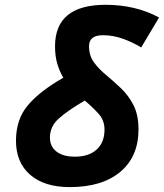

<svg xmlns="http://www.w3.org/2000/svg" viewBox="-20 -762 676 792"><path d="M267.6 9.8Q163.1 9.8 104.5 -41Q45.9 -91.8 45.9 -181.6Q45.9 -270 95.5 -328.4Q145 -386.7 241.2 -441.4Q226.1 -466.3 216.6 -498Q207 -529.8 207 -570.8Q207 -742.2 415.5 -742.2Q539.1 -742.2 636.2 -689.9L562.5 -566.4Q526.9 -587.9 486.6 -602.3Q446.3 -616.7 404.3 -616.7Q347.2 -616.7 347.2 -571.3Q347.2 -532.7 367.7 -504.6Q388.2 -476.6 418.9 -451.7Q449.2 -426.3 479.7 -397.2Q510.3 -368.2 530.8 -327.9Q551.3 -287.6 551.3 -228Q551.3 -116.2 476.3 -53.2Q401.4 9.8 267.6 9.8ZM329.6 -347.2Q258.8 -305.7 222.4 -272.9Q186 -240.2 186 -194.8Q186 -157.7 213.1 -136.7Q240.2 -115.7 289.1 -115.7Q346.7 -115.7 378.9 -145.3Q411.1 -174.8 411.1 -227.1Q411.1 -265.6 386.7 -292.7Q362.3 -319.8 329.6 -347.2Z"/></svg>

Font: CaskaydiaCove NFP
Style: Bold Italic
Weight: 700
Italic angle: -10°
Designer: Aaron Bell
Foundry: Saja Typeworks
Version: Version 2111.001; VTT 6.35;Nerd Fonts 3.1.1